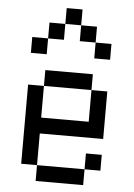

<svg xmlns="http://www.w3.org/2000/svg" viewBox="-62 -1001 732 1048"><g transform="rotate(5 304.0 -477.5)"><path d="M347.2 -868.1H434V-781.2H347.2ZM260.4 -954.9H347.2V-868.1H260.4ZM173.6 -868.1H260.4V-781.2H173.6ZM434 -781.2H520.8V-694.4H434ZM173.6 -694.4H86.8V-781.2H173.6ZM173.6 -520.8V-607.6H434V-520.8ZM173.6 0V-86.8H434V0ZM434 -520.8H520.8V-260.4H173.6V-86.8H86.8V-520.8H173.6V-347.2H434ZM520.8 -86.8H434V-173.6H520.8Z"/></g></svg>

Font: 8-bit Operator+
Style: Regular
Weight: 400
Designer: GrandChaos9000
Foundry: Grand Chaos Productions
Version: Version 1.2.0 - April 24, 2014